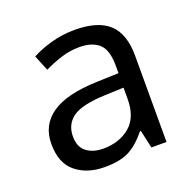

<svg xmlns="http://www.w3.org/2000/svg" viewBox="-104 -650 768 765"><g transform="rotate(-20 280.5 -267.5)"><path d="M288 -545Q386 -545 433 -502Q480 -459 480 -365V0H416L399 -76H395Q360 -32 321.5 -11Q283 10 215 10Q142 10 94 -28.5Q46 -67 46 -149Q46 -229 109 -272.5Q172 -316 303 -320L394 -323V-355Q394 -422 365 -448Q336 -474 283 -474Q241 -474 203 -461.5Q165 -449 132 -433L105 -499Q140 -518 188 -531.5Q236 -545 288 -545ZM314 -259Q214 -255 175.5 -227Q137 -199 137 -148Q137 -103 164.5 -82Q192 -61 235 -61Q303 -61 348 -98.5Q393 -136 393 -214V-262Z"/></g></svg>

Font: Noto Sans
Style: Regular
Weight: 400
Designer: Monotype Design Team
Foundry: Monotype Imaging Inc.
Version: Version 2.007